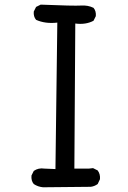

<svg xmlns="http://www.w3.org/2000/svg" viewBox="-20 -793 540 813"><path d="M162.1 0Q140.6 -2 123 -13.7Q111.3 -27.3 113.3 -49.8L123 -69.3Q142.6 -83 168 -79.1L214.8 -77.1L222.7 -697.3Q171.9 -691.4 132.8 -709Q121.1 -722.7 123 -744.1L132.8 -763.7L152.3 -773.4Q293 -767.6 322.8 -769.5Q352.5 -771.5 376 -759.8Q387.7 -746.1 385.7 -724.6L376 -705.1Q342.8 -687.5 298.8 -693.4L294.9 -79.1H356.4L374 -81.1L393.6 -71.3Q405.3 -55.7 403.3 -34.2L393.6 -13.7Q379.9 -3.9 364.3 -2Z"/></svg>

Font: JasonHandwriting2
Style: Regular
Weight: 400
Version: Version 1.05.10